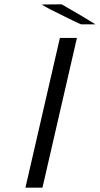

<svg xmlns="http://www.w3.org/2000/svg" viewBox="-20 -872 463 891"><path d="M173 -851Q188 -851 219 -851.5Q250 -852 266 -852Q383 -785 423 -759H357Q352 -759 210 -830ZM98 -1 258 -696H337L177 -1Z"/></svg>

Font: Coval
Style: ExtraLight Italic
Weight: 200
Foundry: Context Ltd
Version: Version 001.000